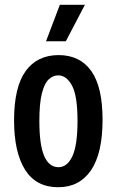

<svg xmlns="http://www.w3.org/2000/svg" viewBox="-20 -772 489 805"><path d="M224 13Q131 13 85 -60.5Q39 -134 39 -267Q39 -407 87.5 -474Q136 -541 226 -541Q315 -541 362.5 -474.5Q410 -408 410 -270Q410 -129 361.5 -58Q313 13 224 13ZM225 -71Q262 -71 283.5 -117Q305 -163 305 -265Q305 -370 282 -413Q259 -456 224 -456Q202 -456 184 -439Q166 -422 155.5 -380Q145 -338 145 -265Q145 -164 165.5 -117.5Q186 -71 225 -71ZM256 -599H173L231 -752H336Z"/></svg>

Font: Bricolage Grotesque 10pt Condensed Medium
Style: Regular
Weight: 500
Width: 3
Designer: Mathieu Triay
Foundry: Atelier Triay
Version: Version 1.000; ttfautohint (v1.8.4.7-5d5b);gftools[0.9.32]